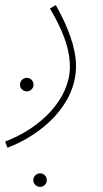

<svg xmlns="http://www.w3.org/2000/svg" viewBox="-25 -347 403 750"><path d="M4 230C142 178 272 60 272 -89C272 -161 239 -246 193 -327L170 -314C216 -236 248 -162 248 -86C248 37 138 152 -5 206ZM80 10C94 10 106 -2 106 -16C106 -31 94 -43 80 -43C65 -43 53 -31 53 -16C53 -2 65 10 80 10ZM132 383C146 383 158 371 158 357C158 342 146 330 132 330C117 330 105 342 105 357C105 371 117 383 132 383Z"/></svg>

Font: Noto Sans Arabic Thin
Style: Regular
Weight: 100
Designer: Monotype Design Team, Nadine Chahine, Nizar Qandah and Khaled Hosny
Foundry: Monotype Imaging Inc.
Version: Version 2.012